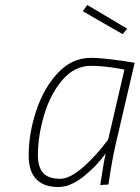

<svg xmlns="http://www.w3.org/2000/svg" viewBox="-20 -741 560 770"><path d="M95 -118Q95 -206 125.5 -297.5Q156 -389 212.5 -449Q269 -509 345 -509Q374 -509 425.5 -503Q477 -497 520 -489L444 -163Q429 -99 415 -1L382 1Q397 -98 404 -126Q368 -75 315 -33Q262 9 215 9Q95 9 95 -118ZM414 -182 479 -462Q402 -477 345 -477Q279 -477 230.5 -420.5Q182 -364 157 -280Q132 -196 132 -118Q132 -71 153 -47.5Q174 -24 222 -24Q261 -24 316 -73Q371 -122 414 -182ZM312 -696 330 -721 490 -626 472 -604Z"/></svg>

Font: Cairo ExtraLight
Style: Italic
Weight: 275
Italic angle: -13°
Designer: Mohamed Gaber, Accademia di Belle Arti di Urbino and others
Foundry: Kief Type Foundry, Accademia di Belle Arti di Urbino and others
Version: Version 3.011